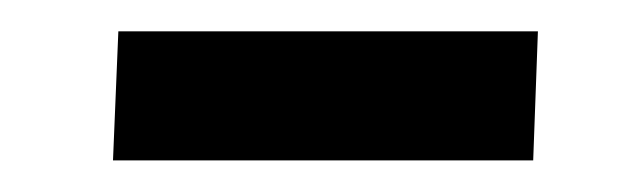

<svg xmlns="http://www.w3.org/2000/svg" viewBox="-20 -349 394 122"><path d="M55.2 -329.1H321.8L318.8 -247.1H51.8Z"/></svg>

Font: Literata Book
Style: Italic
Weight: 400
Italic angle: -3°
Designer: Latin by Veronika Burian and Jose Scaglione. Greek by Irene Vlachou. Cyrillic by Vera Evstafieva
Foundry: TypeTogether
Version: Version 1.003;PS 001.003;hotconv 1.0.88;makeotf.lib2.5.64775